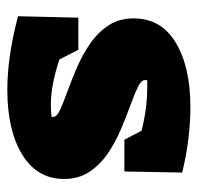

<svg xmlns="http://www.w3.org/2000/svg" viewBox="-28 -520 553 538"><g transform="rotate(90 249.0 -250.5)"><path d="M25 -24 29 -193H119L146 -140Q179 -129 211 -122.5Q243 -116 272 -116Q290 -116 307 -118Q307 -120 307 -123Q307 -133 287 -142Q267 -151 235.5 -162.5Q204 -174 169 -189Q134 -204 102.5 -225.5Q71 -247 51 -277Q31 -307 31 -348Q31 -425 99 -466Q167 -507 280 -507Q321 -507 367.5 -501.5Q414 -496 463 -484L460 -322H371L346 -370Q315 -378 285 -382Q255 -386 226 -386Q215 -386 204 -386Q204 -383 204 -379Q204 -369 224 -359.5Q244 -350 275.5 -338.5Q307 -327 342.5 -312Q378 -297 409.5 -275.5Q441 -254 461 -224Q481 -194 481 -153Q481 -78 413 -36Q345 6 231 6Q139 6 25 -24Z"/></g></svg>

Font: Piazzolla Black
Style: Regular
Weight: 900
Designer: Juan Pablo del Peral
Foundry: Huerta Tipografica
Version: Version 1.330